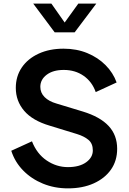

<svg xmlns="http://www.w3.org/2000/svg" viewBox="-20 -1025 712 1057"><path d="M354 12Q280 12 216.5 -14Q153 -40 107.5 -86.5Q62 -133 42 -195L156 -247Q183 -178 237 -141.5Q291 -105 354 -105Q417 -105 454 -131.5Q491 -158 491 -197Q491 -235 467 -255Q443 -275 404 -287L254 -333Q159 -361 113 -415Q67 -469 67 -541Q67 -605 100 -653.5Q133 -702 192.5 -729.5Q252 -757 330 -757Q402 -757 461 -732.5Q520 -708 561.5 -666Q603 -624 622 -571L507 -518Q487 -575 440.5 -607.5Q394 -640 331 -640Q272 -640 237 -613.5Q202 -587 202 -547Q202 -514 225.5 -490.5Q249 -467 291 -455L436 -411Q531 -382 578 -331.5Q625 -281 625 -206Q625 -140 591 -91.5Q557 -43 496 -15.5Q435 12 354 12ZM281 -847 163 -1005H263L336 -901L411 -1005H510L391 -847Z"/></svg>

Font: Plus Jakarta Text
Style: Bold
Weight: 700
Designer: Gumpita Rahayu
Foundry: Tokotype Studio
Version: Version 1.000